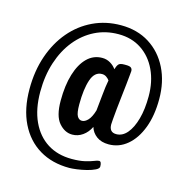

<svg xmlns="http://www.w3.org/2000/svg" viewBox="-119 -819 1021 1055"><g transform="rotate(15 392.0 -291.5)"><path d="M368 124Q270 124 197.5 80.5Q125 37 85 -44.5Q45 -126 45 -239Q45 -342 74.5 -427.5Q104 -513 157 -575.5Q210 -638 282.5 -672.5Q355 -707 441 -707Q534 -707 603 -663.5Q672 -620 710 -543.5Q748 -467 748 -369Q748 -275 721.5 -205Q695 -135 648.5 -96Q602 -57 543 -57Q501 -57 474 -77Q447 -97 438 -128Q422 -95 395 -76Q368 -57 336 -57Q293 -57 260 -95.5Q227 -134 227 -221Q227 -308 246.5 -372Q266 -436 302 -471.5Q338 -507 388 -507Q413 -507 434 -494.5Q455 -482 467 -464Q473 -484 481 -493.5Q489 -503 513 -503H523Q545 -503 552.5 -496.5Q560 -490 560 -478Q560 -478 558 -456.5Q556 -435 552.5 -401.5Q549 -368 544.5 -330Q540 -292 536.5 -257Q533 -222 531 -197.5Q529 -173 529 -167Q529 -122 569 -122Q604 -122 630.5 -153Q657 -184 672.5 -239.5Q688 -295 688 -369Q688 -452 657.5 -517Q627 -582 571.5 -619Q516 -656 441 -656Q368 -656 307 -625.5Q246 -595 201 -539.5Q156 -484 131 -407.5Q106 -331 106 -239Q106 -141 138.5 -71Q171 -1 229.5 36Q288 73 368 73Q412 73 442 66Q472 59 490 51.5Q508 44 517 44Q531 44 531 73Q531 84 512 93.5Q493 103 465 110Q437 117 410 120.5Q383 124 368 124ZM368 -144Q385 -144 402 -162Q419 -180 431 -220Q436 -264 440.5 -312Q445 -360 452 -396Q445 -406 434 -413.5Q423 -421 409 -421Q367 -421 349 -368Q331 -315 331 -228Q331 -179 341 -161.5Q351 -144 368 -144Z"/></g></svg>

Font: Asap Condensed Condensed SemiBold
Style: Italic
Weight: 600
Width: 3
Italic angle: -6°
Designer: Pablo Cosgaya
Foundry: Omnibus-Type
Version: Version 3.001; ttfautohint (v1.8.4.7-5d5b)